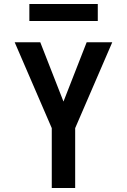

<svg xmlns="http://www.w3.org/2000/svg" viewBox="-20 -948 640 968"><path d="M241 0V-302L54 -735H183L300 -436L417 -735H546L359 -302V0ZM128 -842V-928H473V-842Z"/></svg>

Font: Iosevka Extended
Style: Bold
Weight: 700
Width: 7
Monospace: yes
Designer: Belleve Invis
Foundry: Belleve Invis
Version: Version 32.5.0; ttfautohint (v1.8.4)